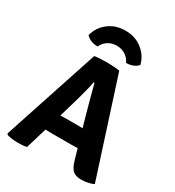

<svg xmlns="http://www.w3.org/2000/svg" viewBox="-215 -1036 1064 1169"><g transform="rotate(30 317.0 -451.5)"><path d="M240.5 -146Q232.5 -146 220.5 -146.5Q208.5 -147 198.5 -147L154 1Q140 4.5 123.5 5.5Q107 6.5 89.5 6.5Q71.5 6.5 50.2 4Q29 1.5 15.5 -3.5L10 -11.5L231.5 -683Q250 -686 275.5 -687.2Q301 -688.5 320 -688.5Q338.5 -688.5 364.2 -687Q390 -685.5 408 -682L624.5 -10Q608.5 -1 583.5 3.8Q558.5 8.5 536.5 8.5Q500.5 8.5 480 -8.2Q459.5 -25 445.5 -74L424.5 -147Q414 -147 402 -146.5Q390 -146 382 -146ZM261 -358.5 234 -266.5Q244 -267 255.8 -267.2Q267.5 -267.5 275.5 -267.5H352Q359.5 -267.5 370 -267.2Q380.5 -267 390 -266.5L369 -340.5Q357 -382.5 341.8 -438.5Q326.5 -494.5 314.5 -542.5H308.5Q303.5 -515.5 295.2 -482.5Q287 -449.5 277.8 -417Q268.5 -384.5 261 -358.5ZM502 -776Q488.5 -760.5 466 -751.8Q443.5 -743 420 -744Q406.5 -773 380.5 -789.8Q354.5 -806.5 320 -806.5Q285.5 -806.5 259.5 -789.8Q233.5 -773 220 -744Q196.5 -743 174 -751.8Q151.5 -760.5 138 -776Q152 -834.5 201.2 -873.5Q250.5 -912.5 320 -912.5Q389.5 -912.5 438.8 -873.5Q488 -834.5 502 -776Z"/></g></svg>

Font: Signika Negative SC
Style: Bold
Weight: 700
Designer: Anna Giedryś
Foundry: Anna Giedryś
Version: Version 2.000; ttfautohint (v1.8.3) -l 8 -r 50 -G 200 -x 9 -